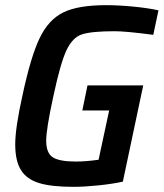

<svg xmlns="http://www.w3.org/2000/svg" viewBox="-20 -716 634 744"><path d="M39 -157Q39 -220 67 -346Q99 -496 133.5 -568Q168 -640 225.5 -668Q283 -696 391 -696Q439 -696 496 -690.5Q553 -685 594 -676L574 -581Q468 -595 425 -595Q335 -595 298 -583Q261 -571 237.5 -521Q214 -471 187 -344Q159 -216 159 -171Q159 -123 184.5 -106.5Q210 -90 274 -90Q313 -90 362 -97L403 -288H299L319 -385H535L456 -12Q414 -3 360 2.5Q306 8 264 8Q180 8 132 -6.5Q84 -21 61.5 -56.5Q39 -92 39 -157Z"/></svg>

Font: Saira Semi Condensed Medium
Style: Italic
Weight: 500
Width: 4
Italic angle: -12°
Designer: Hector Gatti with collaboration of the Omnibus-Type team
Foundry: Omnibus-Type
Version: Version 1.001; ttfautohint (v1.8)